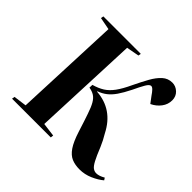

<svg xmlns="http://www.w3.org/2000/svg" viewBox="-181 -935 1142 1142"><g transform="rotate(45 389.5 -364.0)"><path d="M328 -396Q367 -407 395 -424.5Q423 -442 447 -474.5Q471 -507 497 -563Q521 -613 543.5 -653.5Q566 -694 592.5 -718Q619 -742 655 -742Q684 -742 706.5 -721Q729 -700 729 -667Q729 -632 707.5 -603.5Q686 -575 652 -559L622 -599Q610 -617 599.5 -628Q589 -639 580 -639Q567 -639 552 -613.5Q537 -588 516 -543Q492 -495 471.5 -465.5Q451 -436 428.5 -418.5Q406 -401 376 -390V-387Q517 -377 584 -245Q607 -207 623 -169Q645 -114 660 -86Q675 -58 688 -49Q701 -40 716 -40Q739 -40 770 -58L779 -44Q752 -21 712 -3.5Q672 14 629 14Q591 14 562.5 2Q534 -10 511 -43.5Q488 -77 467 -143Q455 -181 446 -208.5Q437 -236 430 -256Q416 -298 402 -322Q388 -346 370 -357Q352 -368 327 -372ZM161 -698 83 -713 86 -730H401L398 -713L318 -698L290 -29L376 -18L374 0H48L51 -18L133 -29Z"/></g></svg>

Font: Literata 72pt
Style: Bold Italic
Weight: 700
Italic angle: -2°
Designer: Latin by Veronika Burian and Jose Scaglione. Greek by Irene Vlachou. Cyrillic by Vera Evstafieva
Foundry: TypeTogether
Version: Version 3.002